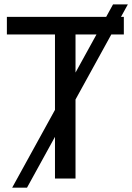

<svg xmlns="http://www.w3.org/2000/svg" viewBox="-20 -823 609 885"><path d="M11.7 -664.1V-745.1H550.8V-664.1H328.1V0H233.4V-664.1ZM36.1 42 501 -802.7H569.3L104.5 42Z"/></svg>

Font: Gothic A1 Medium
Style: Regular
Weight: 500
Designer: HanYang I&C Co.,Ltd.
Foundry: HanYang I&C Co.,Ltd.
Version: Version 2.50